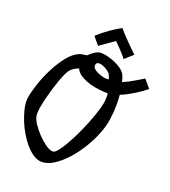

<svg xmlns="http://www.w3.org/2000/svg" viewBox="-169 -1062 1070 1211"><g transform="rotate(20 366.0 -456.0)"><path d="M494.1 -457Q497.1 -475.6 497.1 -495.1Q497.1 -502 497.1 -507.8Q497.1 -513.7 496.1 -521.5Q472.7 -521.5 440.4 -524.9Q408.2 -528.3 376.5 -537.1Q344.7 -545.9 317.4 -561Q290 -576.2 276.4 -599.6Q274.4 -601.6 273.9 -603.5Q273.4 -605.5 272.5 -607.4Q258.8 -602.5 245.1 -594.7Q231.4 -586.9 218.8 -573.2Q210 -563.5 199.7 -541.5Q189.5 -519.5 178.7 -489.7Q168 -460 157.7 -425.8Q147.5 -391.6 139.2 -358.4Q130.9 -325.2 126 -296.4Q121.1 -267.6 121.1 -249Q121.1 -239.3 122.1 -236.3Q125 -213.9 145 -183.6Q165 -153.3 191.9 -125.5Q218.8 -97.7 246.6 -78.1Q274.4 -58.6 293.9 -58.6H296.9Q309.6 -59.6 327.6 -82Q345.7 -104.5 365.7 -139.2Q385.7 -173.8 406.7 -217.3Q427.7 -260.7 445.3 -304.7Q462.9 -348.6 476.1 -388.7Q489.3 -428.7 494.1 -457ZM472.7 -607.4Q464.8 -628.9 458 -641.6Q441.4 -659.2 419.4 -669.9Q397.5 -680.7 380.9 -680.7Q369.1 -680.7 365.2 -674.8Q359.4 -667 359.4 -659.2Q359.4 -628.9 432.6 -608.4Q442.4 -605.5 452.1 -605.5Q457 -605.5 462.4 -606Q467.8 -606.4 472.7 -607.4ZM732.4 -636.7Q720.7 -627 702.6 -613.8Q684.6 -600.6 662.6 -586.9Q640.6 -573.2 616.7 -560.5Q592.8 -547.9 570.3 -539.1Q573.2 -506.8 573.2 -473.6Q573.2 -425.8 565.9 -375Q558.6 -324.2 540 -277.3Q519.5 -223.6 486.8 -169.4Q454.1 -115.2 414.6 -71.3Q375 -27.3 333 0Q291 27.3 252 27.3Q248 27.3 245.1 26.9Q242.2 26.4 238.3 26.4Q213.9 22.5 189 4.9Q164.1 -12.7 140.6 -40Q117.2 -67.4 97.2 -101.1Q77.1 -134.8 62.5 -170.4Q47.9 -206.1 39.1 -240.2Q30.3 -274.4 30.3 -302.7Q30.3 -308.6 30.8 -314.9Q31.2 -321.3 32.2 -327.1Q39.1 -367.2 57.6 -422.9Q76.2 -478.5 104 -532.7Q131.8 -586.9 166.5 -631.3Q201.2 -675.8 241.2 -692.4Q250 -696.3 267.6 -698.7Q285.2 -701.2 293 -703.1Q308.6 -719.7 326.2 -731.4Q343.8 -743.2 357.4 -746.1Q360.4 -746.1 363.8 -746.6Q367.2 -747.1 371.1 -747.1Q388.7 -747.1 413.1 -741.2Q437.5 -735.4 462.4 -725.1Q487.3 -714.8 508.3 -700.2Q529.3 -685.5 540 -668Q548.8 -651.4 556.6 -619.1Q595.7 -635.7 630.9 -657.2Q666 -678.7 686.5 -690.4ZM515.6 -758.8Q511.7 -765.6 501.5 -777.3Q491.2 -789.1 479 -802.2Q466.8 -815.4 454.1 -828.1Q441.4 -840.8 432.6 -849.6Q419.9 -840.8 404.3 -830.1Q390.6 -821.3 373.5 -808.6Q356.4 -795.9 335.9 -782.2L293 -834Q308.6 -848.6 330.1 -866.2Q348.6 -880.9 376.5 -900.4Q404.3 -919.9 442.4 -940.4Q461.9 -916 484.4 -893.1Q506.8 -870.1 526.4 -850.6Q548.8 -828.1 570.3 -807.6Z"/></g></svg>

Font: Miniver
Style: Regular
Weight: 400
Designer: Dathan Boardman
Foundry: Open Window
Version: Version 1.000